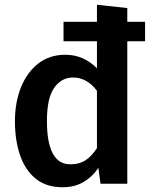

<svg xmlns="http://www.w3.org/2000/svg" viewBox="-20 -775 646 810"><path d="M244 15Q176 15 131.5 -20.5Q87 -56 65 -119Q43 -182 43 -264Q43 -343 68.5 -406.5Q94 -470 141.5 -507Q189 -544 256 -544Q332 -544 389 -487V-601H248V-683H389V-755L517 -741V-683H592V-601H517V0H404L395 -67Q371 -30 333 -7.5Q295 15 244 15ZM280 -82Q315 -82 341 -99Q367 -116 389 -150V-392Q347 -448 288 -448Q239 -448 208.5 -404.5Q178 -361 178 -265Q178 -82 276 -82Z"/></svg>

Font: Trujillo Medium
Style: Regular
Weight: 500
Designer: Fira Sans original fonts by bBox Type GmbH, Carrois Corporate GbR, & Edenspiekermann AG / Changes by Cristiano Sobral
Foundry: Fira Sans original fonts by bBox Type GmbH, Carrois Corporate GbR, & Edenspiekermann AG / Changes by Cristiano Sobral
Version: Version 4.301;October 17, 2021;FontCreator 14.0.0.2814 64-bi